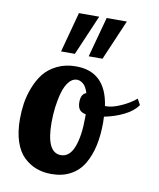

<svg xmlns="http://www.w3.org/2000/svg" viewBox="-85 -817 735 889"><g transform="rotate(10 283.0 -372.0)"><path d="M244.1 -504.9Q384.3 -504.9 407.2 -347.2H414.1Q441.4 -347.2 481.7 -365Q522 -382.8 550.8 -407.2L565.9 -379.9Q546.4 -350.1 503.7 -328.9Q460.9 -307.6 411.1 -297.9Q412.1 -289.1 412.1 -271Q412.1 -210.9 401.6 -162.4Q391.1 -113.8 368.7 -75.2Q346.2 -36.6 307.6 -15.4Q269 5.9 216.8 5.9Q178.2 5.9 146 -6.1Q113.8 -18.1 86.9 -43.5Q60.1 -68.8 44.9 -114Q29.8 -159.2 29.8 -220.2Q29.8 -257.3 35.2 -293.7Q40.5 -330.1 55.7 -369.4Q70.8 -408.7 93.8 -437.7Q116.7 -466.8 155.5 -485.8Q194.3 -504.9 244.1 -504.9ZM245.1 -87.9Q286.1 -87.9 306.2 -140.1Q326.2 -192.4 326.2 -278.8V-293.9Q303.2 -298.8 295.2 -311.5Q287.1 -324.2 287.1 -344.2Q287.1 -383.3 312 -391.1Q302.7 -421.4 288.1 -433.1Q273.4 -444.8 258.8 -444.8Q237.8 -444.8 221.2 -424.6Q204.6 -404.3 195.3 -371.8Q186 -339.4 181.4 -303Q176.8 -266.6 176.8 -230Q176.8 -87.9 245.1 -87.9ZM163.1 -561 213.9 -750H309.1L228 -561ZM293 -561 344.2 -750H439L357.9 -561Z"/></g></svg>

Font: Lobster Two
Style: Bold
Weight: 700
Designer: Pablo Impallari
Foundry: Pablo Impallari. www.impallari.com
Version: Version 1.006